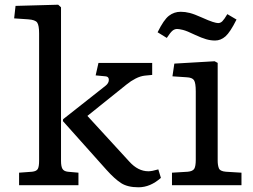

<svg xmlns="http://www.w3.org/2000/svg" viewBox="-20 -786 1075 815"><path d="M61 0V-53L116 -57Q135 -59 140.5 -69Q146 -79 146 -104V-644Q146 -678 138 -690Q130 -702 99 -704L40 -708L46 -761L227 -766L239 -755V-103Q239 -80 245 -69.5Q251 -59 268 -57L313 -53V0ZM568 9Q522 9 494.5 -8.5Q467 -26 432 -65L247 -272L248 -280L428 -422Q442 -433 442 -447Q442 -461 428 -462L386 -466L398 -519H626V-468L595 -465Q576 -463 555.5 -452.5Q535 -442 518 -428L351 -294L529 -100Q566 -59 610 -59Q625 -59 652 -67L663 -31Q618 9 568 9Z M710 0V-53L777 -57Q798 -59 804.5 -69.5Q811 -80 811 -108V-398Q811 -434 803.5 -445.5Q796 -457 772 -458L712 -462L720 -516L891 -526L904 -519V-104Q904 -85 909 -72Q914 -59 939 -57L1005 -53V0ZM893 -614Q874 -614 855 -619.5Q836 -625 808 -638Q773 -655 756.5 -659Q740 -663 732 -663Q721 -663 712 -655.5Q703 -648 688 -625L649 -649Q675 -702 697 -719Q719 -736 747 -736Q766 -736 785.5 -731Q805 -726 836 -712Q867 -698 883 -693Q899 -688 906 -688Q916 -688 924 -696Q932 -704 945 -726L984 -703Q957 -649 937 -631.5Q917 -614 893 -614Z"/></svg>

Font: Literata 7pt
Style: Regular
Weight: 400
Designer: Latin by Veronika Burian and Jose Scaglione. Greek by Irene Vlachou. Cyrillic by Vera Evstafieva.
Foundry: TypeTogether
Version: Version 3.002